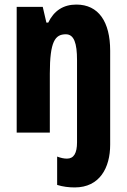

<svg xmlns="http://www.w3.org/2000/svg" viewBox="-20 -580 554 840"><path d="M307 240C416 240 462 154 462 53V-358C462 -485 411 -560 314 -560C257 -560 216 -533 191 -481H183L167 -550H53V0H198V-258C198 -399 221 -430 268 -430C304 -430 317 -391 317 -317V43C317 90 303 114 273 114C260 114 246 111 230 105V229C255 237 282 240 307 240Z"/></svg>

Font: Noto Sans Armenian ExtraCondensed ExtraBold
Style: Regular
Weight: 800
Width: 2
Designer: Monotype Design Team
Foundry: Monotype Imaging Inc.
Version: Version 2.008